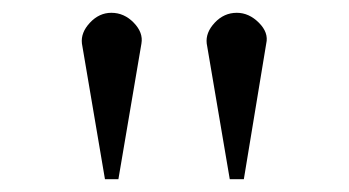

<svg xmlns="http://www.w3.org/2000/svg" viewBox="-20 -757 545 300"><path d="M396 -689 361 -477H339L303 -689Q301 -706 315.5 -721.5Q330 -737 350 -737Q369 -737 384.5 -721.5Q400 -706 396 -689ZM201 -689 165 -477H144L108 -689Q106 -706 120.5 -721.5Q135 -737 154 -737Q174 -737 189 -721.5Q204 -706 201 -689Z"/></svg>

Font: GFS Gazis
Style: Regular
Weight: 400
Designer: George Matthiopoulos
Foundry: George Matthiopoulos
Version: Version 1.0